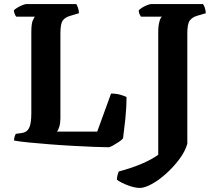

<svg xmlns="http://www.w3.org/2000/svg" viewBox="-20 -724 1067 944"><path d="M513 0Q487 0 440.5 -2Q394 -4 337.5 -7Q281 -10 224.5 -14.5Q168 -19 121.5 -23.5Q75 -28 49 -33Q49 -43 52 -52.5Q55 -62 58 -66L87 -70Q112 -73 123 -94.5Q134 -116 134 -168V-565Q134 -610 142 -625Q150 -640 151 -642H60Q56 -646 52.5 -655Q49 -664 48 -673Q53 -679 65.5 -686.5Q78 -694 91 -699Q104 -704 110 -704H355Q359 -698 363.5 -685.5Q368 -673 368 -659L325 -646Q300 -639 288.5 -623Q277 -607 277 -560V-142Q277 -119 271.5 -101Q266 -83 260 -77H458L526 -264Q552 -264 572.5 -258Q593 -252 602 -247Q602 -193 596 -136.5Q590 -80 585 -44Q579 -36 564 -26Q549 -16 534.5 -8Q520 0 513 0ZM668 200Q643 200 609.5 187.5Q576 175 555 160Q555 148 558 136.5Q561 125 564 119Q622 104 672.5 83Q723 62 758 37V-565Q758 -596 763.5 -616.5Q769 -637 776 -642H673Q670 -646 666 -654.5Q662 -663 662 -673Q667 -679 679 -686.5Q691 -694 704 -699Q717 -704 723 -704H978Q983 -698 987 -686Q991 -674 992 -659L948 -646Q925 -639 913 -623Q901 -607 901 -560V-17Q890 21 861.5 59Q833 97 797 129.5Q761 162 726 181Q691 200 668 200Z"/></svg>

Font: Texturina
Style: Bold
Weight: 700
Designer: Guillermo Torres Carreño
Foundry: Omnibus-Type
Version: Version 1.002; ttfautohint (v1.8.3)